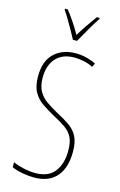

<svg xmlns="http://www.w3.org/2000/svg" viewBox="-142 -1008 673 1077"><g transform="rotate(15 194.5 -470.0)"><path d="M346 -185Q346 -91 301 -40.5Q256 10 172 10Q144 10 107.5 4Q71 -2 42 -15V-44Q68 -32 104 -24Q140 -16 172 -16Q247 -16 283 -62Q319 -108 319 -185Q319 -233 305 -261.5Q291 -290 262 -310.5Q233 -331 189 -354Q151 -375 118.5 -397Q86 -419 66.5 -453.5Q47 -488 47 -545Q47 -634 95 -679Q143 -724 219 -724Q253 -724 285 -715.5Q317 -707 337 -696L326 -674Q297 -689 268 -694Q239 -699 219 -699Q149 -699 111.5 -657.5Q74 -616 74 -545Q74 -496 91.5 -465.5Q109 -435 138 -415Q167 -395 201 -376Q247 -352 279 -330Q311 -308 328.5 -275Q346 -242 346 -185ZM183 -793Q170 -818 153.5 -847Q137 -876 121.5 -902Q106 -928 95 -943V-950H111Q131 -925 154 -891Q177 -857 195 -824Q215 -857 235 -886.5Q255 -916 280 -950H296V-943Q274 -911 250.5 -869.5Q227 -828 207 -793Z"/></g></svg>

Font: Noto Sans Lao Looped ExtraCondensed Thin
Style: Regular
Weight: 100
Width: 2
Designer: Mark Frömberg, Ben Mitchell
Foundry: The Fontpad Ltd
Version: Version 1.002; ttfautohint (v1.8.4.7-5d5b)